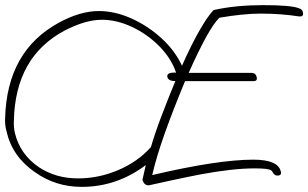

<svg xmlns="http://www.w3.org/2000/svg" viewBox="-55 -685 1201 748"><path d="M263 43Q161 43 80 -15Q-8 -76 -30 -175Q-33 -186 -34.5 -199Q-36 -212 -35 -225Q-28 -487 175 -597Q258 -642 330 -642Q392 -642 456 -613.5Q520 -585 573 -537Q626 -489 654 -429Q691 -512 722 -566Q753 -620 776 -645L778 -646Q823 -656 871 -660.5Q919 -665 970 -665Q1078 -665 1109 -653Q1122 -649 1125 -638Q1129 -621 1114 -621H1110Q1078 -626 1041 -629Q1004 -632 961 -632Q927 -632 887 -628Q847 -624 800 -616Q759 -578 680 -401H925Q941 -401 945 -385Q949 -369 933 -369H666Q619 -256 586.5 -164.5Q554 -73 538 -3Q794 -63 932 -63Q1028 -63 1039 -17Q1043 -1 1026 -1Q1015 -1 1009 -11Q1004 -21 1001 -21Q994 -29 937 -29Q893 -29 840.5 -23Q788 -17 728 -6Q727 -6 675.5 4.5Q624 15 525 37H524Q506 37 500 15L513 -42Q400 43 264 43ZM249 10Q330 10 406 -22.5Q482 -55 533 -112Q549 -167 573.5 -231.5Q598 -296 628 -369Q601 -369 597 -385Q593 -404 631 -402Q612 -458 565.5 -505Q519 -552 459.5 -580Q400 -608 342 -608Q278 -608 197 -566Q4 -464 -1 -213Q-2 -189 3 -167Q23 -84 96 -34Q162 10 249 10Z"/></svg>

Font: Oooh Baby
Style: Normal
Weight: 400
Designer: Robert E. Leuschke
Foundry: Robert E. Leuschke
Version: Version 1.011; ttfautohint (v1.8.3)